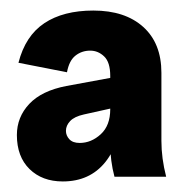

<svg xmlns="http://www.w3.org/2000/svg" viewBox="-20 -719 355 364"><path d="M197 -384Q193 -399 191 -414.5Q189 -430 189 -445V-575Q189 -601 177.5 -612Q166 -623 151 -623Q135 -623 123 -613.5Q111 -604 107 -582L15 -600Q28 -651 64 -675Q100 -699 157 -699Q217 -699 251.5 -668Q286 -637 286 -581V-452Q286 -419 295 -384ZM99 -375Q60 -375 36 -398.5Q12 -422 12 -463Q12 -497 35.5 -522Q59 -547 106 -556L220 -577V-520L139 -502Q121 -498 113 -489.5Q105 -481 105 -471Q105 -462 111.5 -455Q118 -448 131 -448Q153 -448 171 -464.5Q189 -481 189 -512H209Q209 -448 179.5 -411.5Q150 -375 99 -375Z"/></svg>

Font: Radio Canada Big SemiBold
Style: Regular
Weight: 600
Designer: Étienne Aubert Bonn
Foundry: Coppers and Brasses
Version: Version 1.001